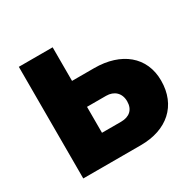

<svg xmlns="http://www.w3.org/2000/svg" viewBox="-122 -654 790 782"><g transform="rotate(-30 273.0 -262.5)"><path d="M57 0H328C451 0 531 -70 531 -187C531 -299 447 -367 320 -367H216V-525H57ZM216 -123V-245H306C343 -245 369 -222 369 -183C369 -144 345 -123 306 -123Z"/></g></svg>

Font: Raleway
Style: ExtraBold
Weight: 800
Designer: Matt McInerney, Pablo Impallari, Rodrigo Fuenzalida
Foundry: Matt McInerney, Pablo Impallari, Rodrigo Fuenzalida
Version: Version 3.000